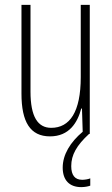

<svg xmlns="http://www.w3.org/2000/svg" viewBox="-20 -549 458 787"><path d="M272 132C272 86 294 47 345 0H348V-529H311V-233C311 -90 266 -25 190 -25C135 -25 105 -70 105 -174V-529H68V-165C68 -49 104 10 185 10C264 10 298 -47 313 -104H316L319 -9C268 34 237 85 237 138C237 190 265 218 313 218C328 218 342 215 350 212V182C344 185 329 188 317 188C287 188 272 169 272 132Z"/></svg>

Font: Noto Sans Hebrew ExtraCondensed ExtraLight
Style: Regular
Weight: 200
Width: 2
Designer: Monotype Design Team
Foundry: Monotype Imaging Inc.
Version: Version 2.004